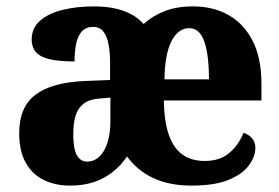

<svg xmlns="http://www.w3.org/2000/svg" viewBox="-20 -570 873 600"><path d="M198 10Q154 10 118 -7Q82 -24 61 -60.5Q40 -97 40 -154Q40 -236 91.5 -274.5Q143 -313 248 -317L324 -320V-374Q324 -407 319 -432.5Q314 -458 302.5 -472Q291 -486 271 -486Q249 -486 236 -472Q223 -458 218 -433.5Q213 -409 213 -378Q140 -378 109.5 -394Q79 -410 79 -446Q79 -483 106 -506Q133 -529 177 -539.5Q221 -550 273 -550Q309 -550 337.5 -544Q366 -538 389 -526Q412 -514 429 -495Q456 -520 494 -535Q532 -550 583 -550Q647 -550 695 -522.5Q743 -495 770 -441.5Q797 -388 797 -308V-256H492Q493 -191 507.5 -149Q522 -107 550 -87Q578 -67 620 -67Q667 -67 696.5 -92Q726 -117 741 -155Q757 -150 767.5 -138Q778 -126 778 -108Q778 -81 758 -53.5Q738 -26 694.5 -8Q651 10 579 10Q509 10 459 -13.5Q409 -37 377 -81Q358 -53 332 -32.5Q306 -12 273.5 -1Q241 10 198 10ZM252 -65Q274 -65 290.5 -80.5Q307 -96 316 -124.5Q325 -153 325 -191V-265L291 -262Q260 -260 242 -246.5Q224 -233 216.5 -209.5Q209 -186 209 -150Q209 -122 213.5 -103Q218 -84 228 -74.5Q238 -65 252 -65ZM633 -322Q633 -398 618.5 -440Q604 -482 571 -482Q537 -482 516 -441.5Q495 -401 494 -322Z"/></svg>

Font: Noto Serif Khmer SemiCondensed ExtraBold
Style: Regular
Weight: 800
Width: 4
Designer: Danh Hong and the Monotype Design Team
Foundry: Monotype Imaging Inc.
Version: Version 2.004